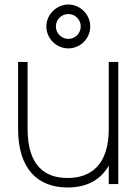

<svg xmlns="http://www.w3.org/2000/svg" viewBox="-20 -814 613 849"><path d="M282 -600C335.5 -600 379 -643.5 379 -697C379 -749.5 335.5 -794 282 -794C229.5 -794 185 -749.5 185 -697C185 -643.5 229.5 -600 282 -600ZM282 -642C252 -642 227 -667 227 -697C227 -727.5 252 -752 282 -752C312.5 -752 337 -727.5 337 -697C337 -667 312.5 -642 282 -642ZM102 -540H60V-244C60 -65.5 148 15 279 15C389 15 437.5 -41 461 -81.5V0H503V-540H461V-244C461 -82 379 -27 279 -27C177.5 -27 102 -82 102 -244Z"/></svg>

Font: Vela Sans ExtLt
Style: Regular
Weight: 200
Designer: Principal design: Mikhail Sharanda - project Manrope.
Design modification: Ravid Balaliev
Foundry: Mikhail Sharanda
Version: Version 1.001